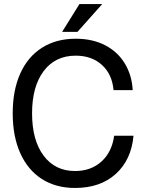

<svg xmlns="http://www.w3.org/2000/svg" viewBox="-20 -918 729 952"><path d="M638 -471H543Q536 -550 485.5 -596Q435 -642 355 -642Q254 -642 196.5 -565.5Q139 -489 139 -356Q139 -223 196 -146.5Q253 -70 352 -70Q431 -70 483 -117Q535 -164 546 -245H642Q631 -125 554 -55.5Q477 14 352 14Q257 14 187.5 -30.5Q118 -75 80.5 -158.5Q43 -242 43 -356Q43 -470 80.5 -553.5Q118 -637 188.5 -681.5Q259 -726 355 -726Q439 -726 501.5 -693.5Q564 -661 599 -603Q634 -545 638 -471ZM288 -760 374 -898H487L364 -760Z"/></svg>

Font: CST
Style: Regular
Weight: 400
Version: Version 1.00